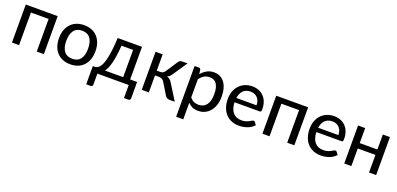

<svg xmlns="http://www.w3.org/2000/svg" viewBox="7 -1376 4988 2410"><g transform="rotate(20 2501.0 -171.0)"><path d="M495 -507.5V0H400V-435.5H164V0H69V-507.5Z M848.5 -515.5Q904.5 -515.5 949.5 -497.2Q994.5 -479 1026 -445Q1057.5 -411 1074.5 -362.8Q1091.5 -314.5 1091.5 -254.5Q1091.5 -194.5 1074.5 -146Q1057.5 -97.5 1026 -63.5Q994.5 -29.5 949.5 -11.2Q904.5 7 848.5 7Q792.5 7 747.2 -11.2Q702 -29.5 670.2 -63.5Q638.5 -97.5 621.5 -146Q604.5 -194.5 604.5 -254.5Q604.5 -314.5 621.5 -362.8Q638.5 -411 670.2 -445Q702 -479 747.2 -497.2Q792.5 -515.5 848.5 -515.5ZM848.5 -67Q921.5 -67 957.5 -116Q993.5 -165 993.5 -254Q993.5 -342.5 957.5 -392Q921.5 -441.5 848.5 -441.5Q774.5 -441.5 738.2 -392Q702 -342.5 702 -254Q702 -165 738.2 -116Q774.5 -67 848.5 -67Z M1621.5 -507.5V-72H1714.5V144.5Q1714.5 158 1707 166Q1699.5 174 1687 174H1628.5V0H1210V146.5Q1210 157 1203.5 165.5Q1197 174 1184 174H1124V-69H1140.5H1145.5H1287Q1268.5 -43.5 1248.8 -32.8Q1229 -22 1210 -20.5V0H1124V-69H1145.5Q1162.5 -69.5 1179 -76.2Q1195.5 -83 1210.8 -100.2Q1226 -117.5 1239.5 -148Q1253 -178.5 1264.2 -227.2Q1275.5 -276 1283.8 -344.8Q1292 -413.5 1297 -507.5ZM1374.5 -433Q1369.5 -358 1361 -299.2Q1352.5 -240.5 1341 -196.2Q1329.5 -152 1315.8 -120.8Q1302 -89.5 1287 -69H1529.5V-433ZM1210 -69V-20.5Q1208 -20 1206.2 -20Q1204.5 -20 1203 -20H1138L1125.5 -69Z M2109.5 -481.5Q2117 -493 2129.2 -500.2Q2141.5 -507.5 2155 -507.5H2229.5L2099.5 -315Q2088 -296 2074.8 -284.2Q2061.5 -272.5 2042.5 -266Q2066.5 -259.5 2083 -245.8Q2099.5 -232 2112.5 -210L2243.5 0H2178Q2152.5 0 2138.5 -8.5Q2124.5 -17 2114.5 -33L2020 -188Q2008.5 -207 1991 -216.8Q1973.5 -226.5 1951 -226.5H1897.5V0.5H1802.5V-507.5H1897.5V-290H1944Q1965 -290 1980 -298.5Q1995 -307 2005.5 -323.5Z M2324 170.5V-507.5H2381Q2401 -507.5 2406 -488.5L2414 -430.5Q2446 -469 2487.8 -492.8Q2529.5 -516.5 2583.5 -516.5Q2627 -516.5 2662.2 -499.8Q2697.5 -483 2722.8 -450Q2748 -417 2761.5 -368.8Q2775 -320.5 2775 -257.5Q2775 -201 2760 -152.8Q2745 -104.5 2716.5 -69Q2688 -33.5 2647.5 -13.2Q2607 7 2556 7Q2509.5 7 2477 -8Q2444.5 -23 2419 -51V170.5ZM2552.5 -440Q2509.5 -440 2477.8 -420.8Q2446 -401.5 2419 -366V-123.5Q2443 -92 2471.2 -79.2Q2499.5 -66.5 2534.5 -66.5Q2603 -66.5 2640 -115.5Q2677 -164.5 2677 -257.5Q2677 -306 2668.5 -340.5Q2660 -375 2644 -397.2Q2628 -419.5 2605 -429.8Q2582 -440 2552.5 -440Z M3095 -515.5Q3141 -515.5 3180 -500.2Q3219 -485 3247.5 -456Q3276 -427 3292 -384.8Q3308 -342.5 3308 -288Q3308 -266 3303.2 -258.5Q3298.5 -251 3285.5 -251H2950.5Q2952 -204.5 2963.8 -170Q2975.5 -135.5 2995.8 -112.8Q3016 -90 3044.5 -78.8Q3073 -67.5 3108 -67.5Q3141 -67.5 3164.8 -75Q3188.5 -82.5 3205.8 -91.5Q3223 -100.5 3235 -108Q3247 -115.5 3256 -115.5Q3268 -115.5 3273.5 -106.5L3300.5 -72Q3283 -51 3260 -36.2Q3237 -21.5 3210.5 -11.8Q3184 -2 3155.8 2.5Q3127.5 7 3100 7Q3047.5 7 3002.8 -10.8Q2958 -28.5 2925.5 -62.8Q2893 -97 2874.8 -147.8Q2856.5 -198.5 2856.5 -264.5Q2856.5 -317.5 2873 -363.2Q2889.5 -409 2920.2 -442.8Q2951 -476.5 2995.2 -496Q3039.5 -515.5 3095 -515.5ZM3096.5 -446Q3034 -446 2998.2 -409.8Q2962.5 -373.5 2953.5 -309.5H3223Q3223 -339.5 3214.5 -364.5Q3206 -389.5 3189.8 -407.5Q3173.5 -425.5 3150 -435.8Q3126.5 -446 3096.5 -446Z M3840.5 -507.5V0H3745.5V-435.5H3509.5V0H3414.5V-507.5Z M4188 -515.5Q4234 -515.5 4273 -500.2Q4312 -485 4340.5 -456Q4369 -427 4385 -384.8Q4401 -342.5 4401 -288Q4401 -266 4396.2 -258.5Q4391.5 -251 4378.5 -251H4043.5Q4045 -204.5 4056.8 -170Q4068.5 -135.5 4088.8 -112.8Q4109 -90 4137.5 -78.8Q4166 -67.5 4201 -67.5Q4234 -67.5 4257.8 -75Q4281.5 -82.5 4298.8 -91.5Q4316 -100.5 4328 -108Q4340 -115.5 4349 -115.5Q4361 -115.5 4366.5 -106.5L4393.5 -72Q4376 -51 4353 -36.2Q4330 -21.5 4303.5 -11.8Q4277 -2 4248.8 2.5Q4220.5 7 4193 7Q4140.5 7 4095.8 -10.8Q4051 -28.5 4018.5 -62.8Q3986 -97 3967.8 -147.8Q3949.5 -198.5 3949.5 -264.5Q3949.5 -317.5 3966 -363.2Q3982.5 -409 4013.2 -442.8Q4044 -476.5 4088.2 -496Q4132.5 -515.5 4188 -515.5ZM4189.5 -446Q4127 -446 4091.2 -409.8Q4055.5 -373.5 4046.5 -309.5H4316Q4316 -339.5 4307.5 -364.5Q4299 -389.5 4282.8 -407.5Q4266.5 -425.5 4243 -435.8Q4219.5 -446 4189.5 -446Z M4933.5 -507.5V0H4838.5V-235H4602.5V0H4507.5V-507.5H4602.5V-307H4838.5V-507.5Z"/></g></svg>

Font: Lato Medium
Style: Regular
Weight: 500
Designer: Lukasz Dziedzic
Foundry: tyPoland Lukasz Dziedzic
Version: Version 2.006; 2014-01-15